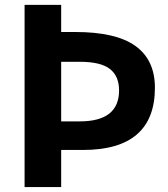

<svg xmlns="http://www.w3.org/2000/svg" viewBox="-20 -752 679 774"><path d="M226.6 -262.7H301.8Q460 -262.7 460 -387.7Q460 -445.3 422.9 -474.1Q385.7 -502.9 301.8 -502.9H226.6ZM226.6 -147.5V2H79.1V-732.4H226.6V-623H283.2Q448.2 -623 526.4 -566.4Q604.5 -509.8 604.5 -398.4Q604.5 -147.5 314.5 -147.5Z"/></svg>

Font: Gen Shin Gothic Bold
Style: Bold
Weight: 700
Designer: [Source Han Sans]
Ryoko NISHIZUKA  (kana & ideographs); Paul D. Hunt (Latin, Greek & Cyrillic); Wenlong ZHANG  (bopomofo
Version: Version 1.002.20150607